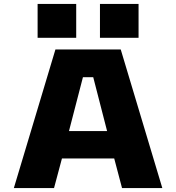

<svg xmlns="http://www.w3.org/2000/svg" viewBox="-20 -950 890 970"><path d="M800 0H596.5L557 -149.5H293L253 0H50L260 -700H590ZM399 -560 328.5 -288H521L451 -560ZM170 -930H365V-759H170ZM485 -930H680V-759H485Z"/></svg>

Font: Trispace SemiExpanded ExtraBold
Style: Regular
Weight: 800
Width: 6
Designer: Tyler Finck
Foundry: Etcetera Type Company
Version: Version 1.210; ttfautohint (v1.8.3)